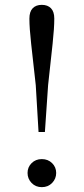

<svg xmlns="http://www.w3.org/2000/svg" viewBox="-20 -767 348 800"><path d="M154.2 12.8Q128.5 12.8 111.6 -4.7Q94.8 -22.2 94.8 -46.4Q94.8 -70.4 111.6 -87.2Q128.5 -104.1 154.2 -104.1Q180.2 -104.1 197.2 -87.2Q214.1 -70.4 214.1 -46.4Q214.1 -22.2 197.2 -4.7Q180.2 12.8 154.2 12.8ZM154.2 -746.8Q178.5 -746.8 192.4 -732.6Q206.2 -718.3 206.2 -689.5Q206.2 -650.3 199.2 -584.7Q192.3 -519.1 180.4 -412L167.1 -217H140.6L129 -412Q117.2 -519.1 109.8 -584.7Q102.5 -650.3 102.5 -689.5Q102.5 -718.3 116.2 -732.6Q130 -746.8 154.2 -746.8Z"/></svg>

Font: Noto Serif TC
Style: Regular
Weight: 200
Designer: Ryoko NISHIZUKA 西塚涼子 (kana & ideographs); Frank Grießhammer (Latin, Greek & Cyrillic); Wenlong ZHANG 张文龙 (bopomofo); San
Foundry: Adobe
Version: Version 2.001;hotconv 1.1.0;makeotfexe 2.6.0